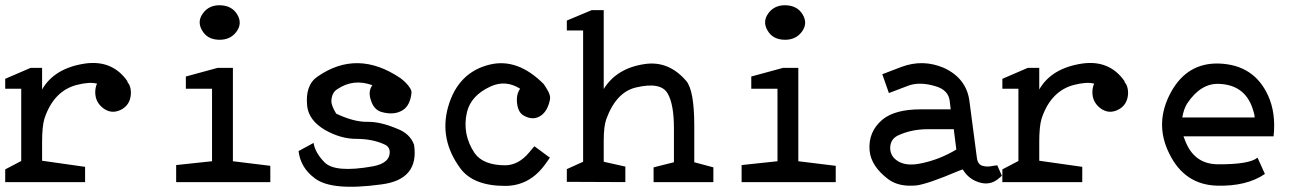

<svg xmlns="http://www.w3.org/2000/svg" viewBox="-20 -699 4977 737"><path d="M352.5 -377.9Q324.2 -385.7 274.4 -373Q185.5 -349.6 150.4 -243.2Q141.6 -212.9 141.6 -155.3V-82L306.6 -58.6V0H0V-48.8L61.5 -81.1V-358.4H0V-396.5L97.7 -438.5H141.6V-355.5Q188.5 -437.5 306.6 -455.1Q411.1 -469.7 468.8 -387.7Q468.8 -382.8 475.6 -375Q483.4 -359.4 482.4 -337.9Q479.5 -294.9 443.4 -277.3Q407.2 -259.8 375.5 -284.2Q343.8 -308.6 345.7 -349.6Q346.7 -366.2 352.5 -377.9Z M755.9 -582Q735.4 -616.2 759.3 -648.4Q783.2 -680.7 827.1 -678.7Q871.1 -676.8 891.1 -642.6Q911.1 -608.4 887.2 -576.7Q863.3 -544.9 819.3 -546.4Q775.4 -547.9 755.9 -582ZM874 -80.1 1017.6 -62.5V0H656.2V-65.4L793.9 -80.1V-358.4H693.4V-405.3L815.4 -438.5H874Z M1409.2 -372.1Q1335.9 -398.4 1274.4 -356.4Q1253.9 -343.8 1252 -312.5Q1251 -294.9 1270.5 -262.7Q1338.9 -230.5 1389.6 -231.4Q1439.5 -232.4 1503.9 -205.1Q1553.7 -186.5 1569.3 -143.6Q1589.8 -9.8 1444.3 8.8Q1252.9 35.2 1188.5 -14.6Q1133.8 -54.7 1126 -119.1L1183.6 -150.4Q1189.5 -113.3 1224.6 -77.1Q1264.6 -34.2 1411.1 -60.5Q1480.5 -73.2 1475.6 -121.1Q1472.7 -136.7 1458 -143.6Q1411.1 -166 1346.7 -166Q1288.1 -166 1227.5 -200.2Q1166 -236.3 1159.2 -291Q1150.4 -372.1 1199.2 -405.3Q1351.6 -510.7 1516.6 -399.4Q1527.3 -391.6 1536.1 -382.8Q1560.5 -358.4 1559.6 -342.8Q1554.7 -294.9 1526.4 -276.4Q1494.1 -255.9 1446.3 -268.6Q1416 -276.4 1404.3 -312.5Q1391.6 -347.7 1409.2 -372.1Z M2074.2 -70.3Q2013.7 14.6 1918.9 14.6Q1796.9 14.6 1747.1 -52.7Q1665 -164.1 1700.2 -289.1Q1738.3 -421.9 1860.4 -451.2Q1966.8 -476.6 2066.4 -377Q2069.3 -374 2079.1 -357.4Q2094.7 -334 2090.8 -315.4Q2081.1 -269.5 2052.7 -252.9Q2024.4 -236.3 1991.2 -254.9Q1968.8 -266.6 1964.8 -302.7Q1960.9 -336.9 1976.6 -358.4Q1920.9 -393.6 1863.3 -367.2Q1788.1 -333 1772.5 -268.6Q1752.9 -184.6 1801.8 -111.3Q1835 -64.5 1919.9 -64.5Q1970.7 -65.4 2010.7 -113.3L2031.2 -137.7L2090.8 -93.8Z M2566.9 -206.1Q2566.9 -299.8 2542.5 -340.8Q2516.1 -385.7 2421.4 -363.3Q2345.2 -345.7 2307.1 -241.2Q2297.4 -213.9 2297.4 -158.2V-78.1L2380.4 -59.6V0L2155.8 -1V-49.8L2218.3 -78.1V-582H2155.8V-620.1L2251.5 -660.2H2297.4V-357.4Q2347.2 -437.5 2454.6 -453.1Q2546.4 -466.8 2613.8 -388.7Q2645 -352.5 2645 -215.8V-76.2L2718.3 -56.6V0H2488.8V-56.6L2566.9 -76.2Z M2926.3 -582Q2905.8 -616.2 2929.7 -648.4Q2953.6 -680.7 2997.6 -678.7Q3041.5 -676.8 3061.5 -642.6Q3081.5 -608.4 3057.6 -576.7Q3033.7 -544.9 2989.7 -546.4Q2945.8 -547.9 2926.3 -582ZM3044.4 -80.1 3188 -62.5V0H2826.7V-65.4L2964.4 -80.1V-358.4H2863.8V-405.3L2985.8 -438.5H3044.4Z M3641.1 -203.1H3542.5Q3478 -203.1 3426.3 -178.7Q3397 -164.1 3397 -129.9Q3397.9 -97.7 3427.2 -80.1Q3457.5 -61.5 3507.3 -70.3Q3582.5 -84 3650.9 -125ZM3629.4 -279.3 3625.5 -311.5Q3620.6 -352.5 3573.7 -367.2Q3508.3 -387.7 3461.4 -368.2L3392.1 -341.8L3366.7 -414.1L3440.9 -442.4Q3522.9 -472.7 3603 -438.5Q3688 -399.4 3700.7 -314.5L3730 -91.8Q3733.9 -64.5 3756.3 -61.5Q3770 -57.6 3792.5 -62.5L3808.1 -64.5L3825.7 -24.4L3817.9 -17.6Q3777.8 20.5 3723.1 -4.9Q3693.8 -18.6 3675.3 -48.8L3659.7 -43Q3542.5 6.8 3498.5 12.7Q3431.2 19.5 3390.1 -10.7Q3323.7 -60.5 3317.9 -121.1Q3312 -193.4 3367.7 -240.2Q3415.5 -279.3 3514.2 -279.3Z M4180.2 -377.9Q4151.9 -385.7 4102.1 -373Q4013.2 -349.6 3978 -243.2Q3969.2 -212.9 3969.2 -155.3V-82L4134.3 -58.6V0H3827.6V-48.8L3889.2 -81.1V-358.4H3827.6V-396.5L3925.3 -438.5H3969.2V-355.5Q4016.1 -437.5 4134.3 -455.1Q4238.8 -469.7 4296.4 -387.7Q4296.4 -382.8 4303.2 -375Q4311 -359.4 4310.1 -337.9Q4307.1 -294.9 4271 -277.3Q4234.9 -259.8 4203.1 -284.2Q4171.4 -308.6 4173.3 -349.6Q4174.3 -366.2 4180.2 -377.9Z M4518.1 -248H4795.4Q4798.3 -252 4786.6 -287.1Q4755.4 -373 4660.6 -377Q4590.3 -380.9 4537.6 -302.7Q4524.9 -284.2 4518.1 -248ZM4522.9 -175.8 4528.8 -160.2Q4563 -69.3 4653.8 -68.4Q4774.9 -67.4 4807.1 -93.8L4835.4 -31.2Q4765.1 16.6 4652.8 13.7Q4526.9 10.7 4468.3 -109.4Q4409.7 -226.6 4475.1 -345.7Q4537.6 -459 4659.7 -455.1Q4793.5 -450.2 4847.2 -333Q4878.4 -265.6 4868.7 -175.8Z"/></svg>

Font: Hopone
Style: Regular
Weight: 400
Foundry: SIL International (SIL)
Version: Version 1.00 September 3, 2015, initial release